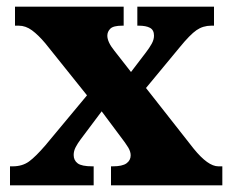

<svg xmlns="http://www.w3.org/2000/svg" viewBox="-20 -556 697 576"><path d="M10 0V-57H18Q47 -57 67 -71.5Q87 -86 117 -121L241 -270L116 -426Q95 -451 76 -465Q57 -479 36 -479H25V-536H351V-479H347Q320 -479 311 -470Q302 -461 302 -449Q302 -430 323 -404L373 -340L418 -399Q428 -412 435 -424.5Q442 -437 442 -449Q442 -466 430 -472.5Q418 -479 396 -479H392V-536H622V-479H614Q589 -479 569.5 -465.5Q550 -452 519 -414L418 -292L561 -110Q604 -57 635 -57H647V0H313V-57H318Q347 -57 359.5 -66Q372 -75 372 -90Q372 -101 365 -113Q358 -125 338 -151L285 -222L222 -138Q213 -126 207 -114.5Q201 -103 201 -91Q201 -75 213 -66Q225 -57 257 -57H261V0Z"/></svg>

Font: Noto Serif ExtraBold
Style: Regular
Weight: 800
Designer: Monotype Design Team
Foundry: Monotype Imaging Inc.
Version: Version 2.014